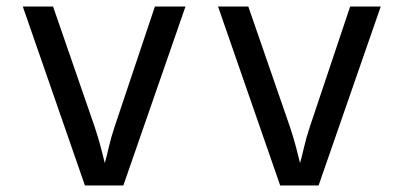

<svg xmlns="http://www.w3.org/2000/svg" viewBox="-20 -570 1240 590"><path d="M241 0 50 -550H143L271 -180Q282 -147 290 -116.5Q298 -86 302 -69Q307 -86 314 -116.5Q321 -147 332 -180L456 -550H550L359 0Z M841 0 650 -550H743L871 -180Q882 -147 890 -116.5Q898 -86 902 -69Q907 -86 914 -116.5Q921 -147 932 -180L1056 -550H1150L959 0Z"/></svg>

Font: JetBrainsMono NF
Style: Regular
Weight: 400
Designer: Philipp Nurullin, Konstantin Bulenkov
Foundry: JetBrains
Version: Version 2.251; ttfautohint (v1.8.3);Nerd Fonts 2.2.2